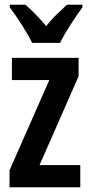

<svg xmlns="http://www.w3.org/2000/svg" viewBox="-20 -786 376 806"><path d="M115 -606H232C253 -649 296 -715 326 -755V-766H261C232 -738 204 -716 174 -676C145 -712 110 -746 87 -766H21V-755C53 -713 96 -646 115 -606ZM317 0V-93H146L310 -466V-543H30V-450H187L20 -71V0Z"/></svg>

Font: Noto Sans Sinhala UI ExtraCondensed SemiBold
Style: Regular
Weight: 600
Width: 2
Designer: Jelle Bosma - Monotype Design Team
Foundry: Monotype Imaging Inc.
Version: Version 2.006